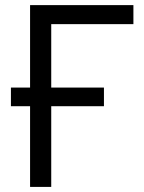

<svg xmlns="http://www.w3.org/2000/svg" viewBox="-20 -734 567 754"><path d="M503.9 -713.9V-639.2H181.2V-390.1H388.2V-316.9H181.2V0H98.1V-316.9H22.9V-390.1H98.1V-713.9Z"/></svg>

Font: OpenSans-Regular
Style: Regular
Weight: 400
Foundry: Ascender Corporation
Version: Version 1.10